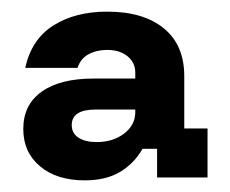

<svg xmlns="http://www.w3.org/2000/svg" viewBox="-20 -630 395 330"><path d="M125.8 -320Q77.5 -320 48.8 -344.2Q20 -368.3 20 -408.3Q20 -450 51.7 -472.5Q83.3 -495 140.8 -495H212.5V-505Q212.5 -522.5 199.2 -533.3Q185.8 -544.2 164.2 -544.2Q145.8 -544.2 132.1 -536.7Q118.3 -529.2 113.3 -513.3H23.3Q34.2 -562.5 71.7 -586.2Q109.2 -610 164.2 -610Q226.7 -610 261.7 -581.2Q296.7 -552.5 296.7 -499.2V-409.2H336.7V-325H250V-374.2H225Q210 -348.3 185.8 -334.2Q161.7 -320 125.8 -320ZM145.8 -385.8Q174.2 -385.8 193.3 -400.4Q212.5 -415 212.5 -437.5V-441.7H144.2Q103.3 -441.7 103.3 -415Q103.3 -400.8 115 -393.3Q126.7 -385.8 145.8 -385.8Z"/></svg>

Font: Funnel Display
Style: Bold
Weight: 700
Designer: NORD ID, Kristian Moeller
Foundry: Dicotype
Version: Version 1.000